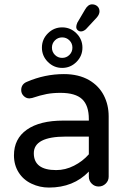

<svg xmlns="http://www.w3.org/2000/svg" viewBox="-20 -848 589 879"><path d="M125 -6.8Q86.9 -24.4 65.4 -58.6Q43.9 -92.8 43.9 -136.7Q43.9 -212.9 103 -254.4Q162.1 -295.9 269.5 -295.9H386.7V-302.7Q386.7 -365.2 356 -394Q325.2 -422.9 256.8 -422.9Q221.7 -422.9 193.4 -417.5Q165 -412.1 127 -399.4L114.3 -397.5Q99.6 -397.5 88.4 -408.7Q77.1 -419.9 77.1 -435.5Q77.1 -462.9 103.5 -473.6Q185.5 -508.8 272.5 -508.8Q339.8 -508.8 387.7 -481.4Q432.6 -455.1 455.1 -411.6Q477.5 -368.2 477.5 -315.4V-39.1Q477.5 -20.5 463.9 -7.3Q450.2 5.9 431.6 5.9Q413.1 5.9 399.9 -7.3Q386.7 -20.5 386.7 -39.1V-62.5Q316.4 10.7 204.1 10.7Q162.1 10.7 125 -6.8ZM386.7 -141.6V-222.7H281.2Q134.8 -222.7 134.8 -146.5Q134.8 -69.3 237.3 -69.3Q279.3 -69.3 318.8 -89.4Q358.4 -109.4 386.7 -141.6ZM171.9 -629.9Q171.9 -668 199.2 -695.3Q226.6 -722.7 264.6 -722.7Q302.7 -722.7 330.1 -695.3Q357.4 -668 357.4 -629.9Q357.4 -591.8 330.1 -564.5Q302.7 -537.1 264.6 -537.1Q226.6 -537.1 199.2 -564.5Q171.9 -591.8 171.9 -629.9ZM311.5 -629.9Q311.5 -649.4 297.9 -663.1Q284.2 -676.8 264.6 -676.8Q245.1 -676.8 231.4 -663.1Q217.8 -649.4 217.8 -629.9Q217.8 -610.4 231.4 -596.7Q245.1 -583 264.6 -583Q284.2 -583 297.9 -596.7Q311.5 -610.4 311.5 -629.9ZM329.1 -724.6Q329.1 -732.4 334 -744.1L369.1 -803.7Q382.8 -828.1 401.4 -828.1Q416 -828.1 425.8 -819.3Q435.5 -810.5 435.5 -795.9Q435.5 -782.2 422.9 -767.6L373 -713.9Q361.3 -704.1 350.6 -704.1Q341.8 -704.1 335.4 -710Q329.1 -715.8 329.1 -724.6Z"/></svg>

Font: jf-openhuninn-2.1
Style: Regular
Weight: 400
Designer: [Kosugi Maru]
Designed by MOTOYA      

[Varela Round]
Joe Prince (Latin component); Avraham Cornfeld (Hebrew component)
Foundry: justfont Co., Ltd.
Version: 2.1